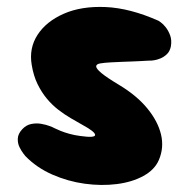

<svg xmlns="http://www.w3.org/2000/svg" viewBox="-20 -520 536 545"><path d="M208 -134Q250 -128 250 -137Q250 -146 215 -165Q199 -174 181 -184.5Q163 -195 145.5 -208.5Q128 -222 113 -240Q98 -258 86.5 -281.5Q75 -305 70 -336Q62 -383 86.5 -421Q111 -459 161 -481Q211 -503 280 -500Q349 -497 430 -461Q430 -461 436.5 -456.5Q443 -452 450.5 -442.5Q458 -433 463 -419.5Q468 -406 465 -388Q462 -374 453.5 -366Q445 -358 435 -354Q425 -350 417.5 -349Q410 -348 410 -348Q410 -348 406 -348Q402 -348 395 -347.5Q388 -347 377.5 -346.5Q367 -346 354.5 -345.5Q342 -345 327 -344.5Q312 -344 295 -343Q276 -342 264.5 -340Q253 -338 253 -331.5Q253 -325 268 -312.5Q283 -300 318 -279Q368 -249 398 -212.5Q428 -176 437 -138.5Q446 -101 431 -66Q419 -38 387 -20.5Q355 -3 311.5 2.5Q268 8 220.5 1.5Q173 -5 128.5 -24.5Q84 -44 52 -77Q52 -77 46.5 -84Q41 -91 35.5 -102Q30 -113 30.5 -126.5Q31 -140 43 -153Q54 -165 68.5 -168Q83 -171 97 -168.5Q111 -166 120 -162.5Q129 -159 129 -159Q129 -159 135 -156Q141 -153 152 -148.5Q163 -144 177.5 -140Q192 -136 208 -134Z"/></svg>

Font: Sour Gummy Black
Style: Regular
Weight: 900
Version: Version 1.000